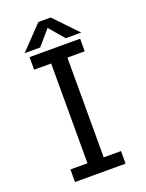

<svg xmlns="http://www.w3.org/2000/svg" viewBox="-159 -935 768 1011"><g transform="rotate(-20 225.0 -429.0)"><path d="M380.5 -728.5H293.5L222.5 -812L150.5 -728.5H63.5L187.5 -858H256.5ZM364 -629.5H267V-70.5H364V0H80.5V-70.5H176V-629.5H80.5V-700H364Z"/></g></svg>

Font: League Mono Condensed
Style: Regular
Weight: 400
Width: 1
Designer: Tyler Finck
Foundry: The League of Moveable Type / Tyler Finck
Version: Version 2.210